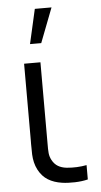

<svg xmlns="http://www.w3.org/2000/svg" viewBox="-55 -815 452 858"><g transform="rotate(-5 170.5 -386.0)"><path d="M83.7 -63.3Q75 -80 71 -97.4Q67 -114.8 66.2 -132.3Q65.3 -149.8 65.5 -180Q65.7 -185.8 65.7 -195.7V-540H139V-198.3V-179.2Q138.5 -148.5 140.2 -132Q142 -115.5 150 -100.7Q160.3 -81.8 176.3 -72.3Q192.3 -62.8 215 -60.3Q260.7 -56 304.3 -64.3V0Q278.5 6.5 246 7.5Q213.5 8.5 188.3 4.7Q152.3 -0.5 126.2 -16.5Q100 -32.5 83.7 -63.3ZM99.7 -625H150L209.7 -780H134.8Z"/></g></svg>

Font: Tap Sans
Style: Regular
Weight: 400
Designer: Tap Payments
Foundry: Tap Payments
Version: Version 1.001;Glyphs 3.1.2 (3151)